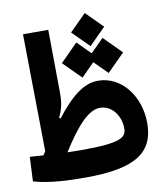

<svg xmlns="http://www.w3.org/2000/svg" viewBox="-83 -808 753 881"><g transform="rotate(-10 293.0 -368.0)"><path d="M247.1 3.9C482.9 3.9 566.4 -59.6 566.4 -193.8C566.4 -320.3 484.9 -423.8 377.4 -423.8C312.5 -423.8 252.4 -378.4 178.7 -283.2L172.4 -287.6C189.5 -321.8 196.8 -355 196.3 -397.5L193.4 -693.4H75.7L83 -147.5C79.6 -141.6 75.7 -135.7 71.8 -129.9C51.3 -131.3 30.3 -132.8 8.8 -134.3L3.4 -20.5C79.6 1 165 3.9 247.1 3.9ZM182.6 -124.5C252.9 -235.4 309.6 -299.8 364.7 -299.8C421.9 -299.8 458.5 -243.2 458.5 -188.5C458.5 -145.5 432.6 -123.5 248.5 -123.5C226.1 -123.5 204.1 -124 182.6 -124.5ZM432.1 -450.2 513.7 -531.7 432.1 -613.8 371.1 -552.7 310.1 -613.8 228.5 -531.7 310.1 -450.2 371.1 -511.2ZM371.6 -585.9 448.7 -663.1 371.6 -740.2 294.4 -663.1Z"/></g></svg>

Font: Cascadia Code NF SemiBold
Style: Regular
Weight: 600
Monospace: yes
Designer: Aaron Bell
Foundry: Saja Typeworks
Version: Version 2404.023